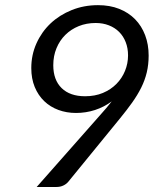

<svg xmlns="http://www.w3.org/2000/svg" viewBox="-20 -744 620 764"><path d="M282.5 -294.5Q245 -294.5 212.5 -306.5Q180 -318.5 156 -341.5Q132 -364.5 118.2 -397.8Q104.5 -431 104.5 -473Q104.5 -525.5 125 -571.2Q145.5 -617 181.2 -650.8Q217 -684.5 265.5 -704Q314 -723.5 370 -723.5Q417 -723.5 454.2 -708.8Q491.5 -694 517.5 -667.5Q543.5 -641 557.5 -604Q571.5 -567 571.5 -523Q571.5 -487 564 -455.8Q556.5 -424.5 541.8 -395Q527 -365.5 506 -336Q485 -306.5 458 -273.5L251.5 -20.5Q244 -11.5 232 -5.8Q220 0 205 0H126L378.5 -286Q391.5 -300.5 403 -314Q414.5 -327.5 424.5 -340.5Q394 -318 357.8 -306.2Q321.5 -294.5 282.5 -294.5ZM489.5 -523.5Q489.5 -552.5 480.2 -576.2Q471 -600 454 -617Q437 -634 413.2 -643.2Q389.5 -652.5 360.5 -652.5Q324 -652.5 293.2 -640Q262.5 -627.5 240 -605.2Q217.5 -583 204.8 -552.2Q192 -521.5 192 -484.5Q192 -426 225.2 -393.5Q258.5 -361 318.5 -361Q358 -361 389.5 -374.2Q421 -387.5 443.2 -410Q465.5 -432.5 477.5 -462Q489.5 -491.5 489.5 -523.5Z"/></svg>

Font: Lato TR
Style: Italic
Weight: 400
Italic angle: -12°
Designer: Lukasz Dziedzic
Foundry: tyPoland Lukasz Dziedzic
Version: Version 1.104 2013